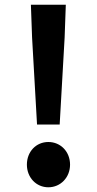

<svg xmlns="http://www.w3.org/2000/svg" viewBox="-20 -780 410 814"><path d="M137 -252H233L254 -621L259 -760H111L116 -621ZM185 14C237 14 277 -28 277 -82C277 -137 237 -178 185 -178C133 -178 94 -137 94 -82C94 -28 133 14 185 14Z"/></svg>

Font: Source Han Sans JP
Style: Bold
Weight: 700
Designer: Ryoko NISHIZUKA 西塚涼子 (kana, bopomofo & ideographs); Paul D. Hunt (Latin, Greek & Cyrillic); Sandoll Communications 산돌커뮤니
Foundry: Adobe
Version: Version 2.002;hotconv 1.0.116;makeotfexe 2.5.65601